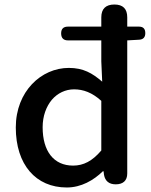

<svg xmlns="http://www.w3.org/2000/svg" viewBox="-20 -817 670 851"><path d="M210 -375C235 -404 270 -421 308 -421C349 -421 388 -407 429 -370V-260V-150C389 -103 350 -83 304 -83C218 -83 169 -147 169 -253C169 -303 185 -345 210 -375ZM544 -319V-638L597 -641C615 -642 624 -652 624 -670C624 -689 615 -699 596 -699H544V-740C544 -778 525 -797 487 -797C449 -797 429 -778 429 -740V-699H281C261 -699 251 -689 251 -669C251 -649 261 -638 281 -638H340H429V-545L433 -455C389 -493 349 -516 285 -516C163 -516 50 -412 50 -252C50 -87 139 14 276 14C340 14 395 -18 436 -58H439L441 -42C446 -14 464 0 493 0C525 0 544 -16 544 -48Z"/></svg>

Font: GenSenRounded2 TW M
Style: Regular
Weight: 500
Version: Version 2.100;PS 2.1;hotconv 16.6.51;makeotf.lib2.5.65220 DE